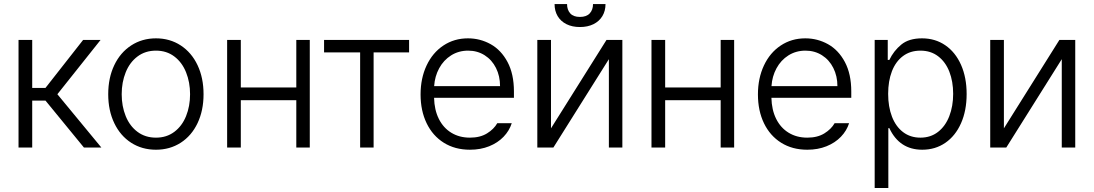

<svg xmlns="http://www.w3.org/2000/svg" viewBox="-20 -727 5390 946"><path d="M71.3 -530.3H138.7V-293.9H204.1L389.6 -530.3H475.6L262.7 -262.7L479.5 0H393.6L204.1 -231.4H138.7V0H71.3Z M513.2 -262.7Q513.2 -343.3 543 -405.8Q572.8 -468.3 626.5 -503.2Q680.2 -538.1 748.5 -538.1Q816.9 -538.1 870.4 -503.2Q923.8 -468.3 953.4 -405.8Q982.9 -343.3 982.9 -262.7Q982.9 -182.6 953.4 -120.4Q923.8 -58.1 870.4 -23.7Q816.9 10.7 748.5 10.7Q679.7 10.7 626.2 -23.7Q572.8 -58.1 543 -120.4Q513.2 -182.6 513.2 -262.7ZM916.5 -262.7Q916.5 -321.8 896.7 -370.8Q877 -419.9 838.9 -448.7Q800.8 -477.5 748.5 -477.5Q695.8 -477.5 657.5 -448.7Q619.1 -419.9 599.4 -370.8Q579.6 -321.8 579.6 -262.7Q579.6 -203.6 599.4 -154.8Q619.1 -106 657.5 -77.4Q695.8 -48.8 748.5 -48.8Q800.8 -48.8 838.9 -77.4Q877 -106 896.7 -154.8Q916.5 -203.6 916.5 -262.7Z M1166.5 -295.9H1439.9V-530.3H1506.3V0H1439.9V-233.4H1166.5V0H1099.1V-530.3H1166.5Z M1576.7 -530.3H1995.6V-468.8H1820.8V0H1754.4V-468.8H1576.7Z M2052.2 -261.7Q2052.2 -341.3 2081.8 -404.3Q2111.3 -467.3 2164.6 -502.7Q2217.8 -538.1 2285.6 -538.1Q2345.7 -538.1 2397.5 -509.3Q2449.2 -480.5 2480.7 -421.4Q2512.2 -362.3 2512.2 -276.4V-245.1H2118.7Q2120.1 -185.5 2142.1 -141.4Q2164.1 -97.2 2203.6 -73Q2243.2 -48.8 2295.4 -48.8Q2345.7 -48.8 2379.6 -69.8Q2413.6 -90.8 2430.2 -120.1H2501.5Q2489.7 -83 2461.2 -53.2Q2432.6 -23.4 2390.1 -6.3Q2347.7 10.7 2295.4 10.7Q2221.7 10.7 2166.7 -23.7Q2111.8 -58.1 2082 -119.9Q2052.2 -181.6 2052.2 -261.7ZM2443.8 -302.7Q2443.8 -352.1 2423.8 -392.1Q2403.8 -432.1 2367.9 -454.8Q2332 -477.5 2286.6 -477.5Q2239.7 -477.5 2202.6 -454.1Q2165.5 -430.7 2143.8 -390.6Q2122.1 -350.6 2119.1 -302.7Z M2968.3 -530.3H3046.4V0H2980V-435.5L2706.5 0H2627.4V-530.3H2694.8V-94.7ZM2837.4 -593.8Q2799.3 -593.8 2771 -607.9Q2742.7 -622.1 2727.5 -647.7Q2712.4 -673.3 2712.4 -707H2773.9Q2773.9 -678.7 2789.6 -661.1Q2805.2 -643.6 2837.4 -643.6Q2869.6 -643.6 2885.7 -661.1Q2901.9 -678.7 2901.9 -707H2963.4Q2963.4 -673.3 2948 -647.7Q2932.6 -622.1 2904.1 -607.9Q2875.5 -593.8 2837.4 -593.8Z M3257.3 -295.9H3530.8V-530.3H3597.2V0H3530.8V-233.4H3257.3V0H3189.9V-530.3H3257.3Z M3714.4 -261.7Q3714.4 -341.3 3743.9 -404.3Q3773.4 -467.3 3826.7 -502.7Q3879.9 -538.1 3947.8 -538.1Q4007.8 -538.1 4059.6 -509.3Q4111.3 -480.5 4142.8 -421.4Q4174.3 -362.3 4174.3 -276.4V-245.1H3780.8Q3782.2 -185.5 3804.2 -141.4Q3826.2 -97.2 3865.7 -73Q3905.3 -48.8 3957.5 -48.8Q4007.8 -48.8 4041.7 -69.8Q4075.7 -90.8 4092.3 -120.1H4163.6Q4151.9 -83 4123.3 -53.2Q4094.7 -23.4 4052.2 -6.3Q4009.8 10.7 3957.5 10.7Q3883.8 10.7 3828.9 -23.7Q3773.9 -58.1 3744.1 -119.9Q3714.4 -181.6 3714.4 -261.7ZM4106 -302.7Q4106 -352.1 4085.9 -392.1Q4065.9 -432.1 4030 -454.8Q3994.1 -477.5 3948.7 -477.5Q3901.9 -477.5 3864.7 -454.1Q3827.6 -430.7 3805.9 -390.6Q3784.2 -350.6 3781.2 -302.7Z M4289.6 -530.3H4354V-431.6H4361.8Q4383.3 -476.6 4420.7 -507.3Q4458 -538.1 4522.9 -538.1Q4587.9 -538.1 4637.7 -503.9Q4687.5 -469.7 4715.1 -407.5Q4742.7 -345.2 4742.7 -263.7Q4742.7 -182.1 4715.1 -119.9Q4687.5 -57.6 4637.9 -23.4Q4588.4 10.7 4523.9 10.7Q4411.6 10.7 4361.8 -95.7H4356.9V199.2H4289.6ZM4515.1 -48.8Q4565.4 -48.8 4601.8 -77.1Q4638.2 -105.5 4657.2 -154.5Q4676.3 -203.6 4676.3 -264.6Q4676.3 -325.7 4657.5 -373.8Q4638.7 -421.9 4602.3 -449.7Q4565.9 -477.5 4515.1 -477.5Q4464.8 -477.5 4429 -450.7Q4393.1 -423.8 4374.5 -375.7Q4356 -327.6 4356 -264.6Q4356 -201.2 4374.8 -152.3Q4393.6 -103.5 4429.4 -76.2Q4465.3 -48.8 4515.1 -48.8Z M5199.7 -530.3H5277.8V0H5211.4V-435.5L4938 0H4858.9V-530.3H4926.3V-94.7Z"/></svg>

Font: Pretendard Light
Style: Regular
Weight: 300
Designer: Base glyphs from Inter by Rasmus Andersson; Hangeul glyphs from Noto Sans CJK(Source Han Sans) by Jang Soo-young and Kan
Foundry: Kil Hyung-jin
Version: Version 1.309